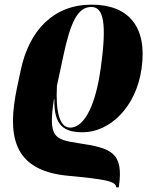

<svg xmlns="http://www.w3.org/2000/svg" viewBox="-20 -566 639 826"><path d="M480 240H491C514 88 457 71 318 50C213 34 187 25 212 -139H214C211 -24 257 3 336 3C452 3 566 -105 589 -271C615 -452 532 -546 374 -546C211 -546 105 -436 69 -263L53 -188C12 10 30 167 271 190C430 205 479 213 480 240ZM282 -17C235 -17 219 -89 225 -197L251 -319C283 -471 314 -536 373 -536C425 -536 441 -468 413 -271C393 -125 347 -17 282 -17Z"/></svg>

Font: Noto Serif Display ExtraBold
Style: Italic
Weight: 800
Italic angle: -12°
Designer: Monotype Design Team
Foundry: Monotype Imaging Inc.
Version: Version 2.009